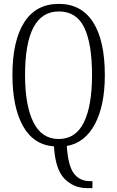

<svg xmlns="http://www.w3.org/2000/svg" viewBox="-20 -745 605 989"><path d="M258 9Q152 1 98 -96.5Q44 -194 44 -359Q44 -534 104.5 -629.5Q165 -725 283 -725Q399 -725 459.5 -630.5Q520 -536 520 -358Q520 -201 468.5 -105Q417 -9 324 7Q331 110 361 149Q391 188 443 188H456V224H429Q360 224 312.5 176Q265 128 258 9ZM454 -358Q454 -520 414 -603Q374 -686 283 -686Q109 -686 109 -358Q109 -202 152 -115.5Q195 -29 282 -29Q370 -29 412 -114.5Q454 -200 454 -358Z"/></svg>

Font: Noto Serif CondLight
Style: Regular
Weight: 300
Width: 3
Designer: Monotype Design Team
Foundry: Monotype Imaging Inc.
Version: Version 1.001